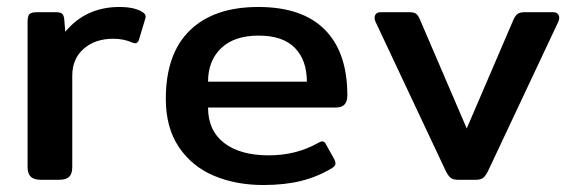

<svg xmlns="http://www.w3.org/2000/svg" viewBox="-20 -515 1661 550"><path d="M59 -36V-453Q59 -468 64 -474Q69 -480 85 -480H142Q153 -480 158 -475.5Q163 -471 164 -460L167 -424Q226 -495 322 -495Q366 -495 389 -480Q395 -476 396.5 -471.5Q398 -467 396 -461L378 -401Q375 -391 367 -391L359 -393Q335 -404 304 -404Q253 -404 220 -375.5Q187 -347 187 -298V-36Q187 -18 178.5 -9Q170 0 149 0H97Q77 0 68 -9Q59 -18 59 -36Z M455 -232Q455 -361 524 -428Q593 -495 720 -495Q846 -495 910.5 -430Q975 -365 975 -242Q975 -207 943 -207H576Q576 -141 622 -105.5Q668 -70 750 -70Q829 -70 892 -106Q899 -110 903 -110Q910 -110 914 -101L938 -58Q941 -52 941 -47Q941 -40 932 -34Q891 -9 843.5 3Q796 15 734 15Q656 15 593 -11.5Q530 -38 492.5 -93.5Q455 -149 455 -232ZM859 -281Q859 -343 824.5 -378Q790 -413 721 -413Q651 -413 613.5 -377Q576 -341 576 -281Z M1257 -25 1056 -452Q1053 -458 1053 -464Q1053 -471 1057.5 -475.5Q1062 -480 1070 -480H1153Q1166 -480 1172 -475.5Q1178 -471 1183 -459L1317 -147L1451 -459Q1456 -470 1462.5 -475Q1469 -480 1482 -480H1565Q1573 -480 1577.5 -475.5Q1582 -471 1582 -464Q1582 -458 1579 -452L1378 -25Q1371 -11 1364 -5.5Q1357 0 1343 0H1292Q1278 0 1271 -5.5Q1264 -11 1257 -25Z"/></svg>

Font: Mitr
Style: Regular
Weight: 400
Designer: Thanarat Vachiruckul
Foundry: Cadson Demak
Version: Version 1.002